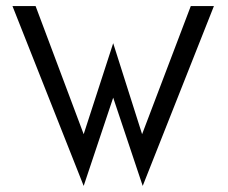

<svg xmlns="http://www.w3.org/2000/svg" viewBox="-20 -600 749 631"><path d="M21 -580 255 11 352 -279 449 11 683 -580H607L447 -159L352 -458L255 -159L97 -580Z"/></svg>

Font: Charger Sport
Style: Nrw
Weight: 400
Designer: Jasper
Foundry: Cannot Into Space Fonts
Version: Version 1.1